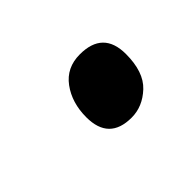

<svg xmlns="http://www.w3.org/2000/svg" viewBox="-42 -533 356 356"><g transform="rotate(-45 136.0 -355.5)"><path d="M154 -280Q183 -280 206.5 -302Q230 -324 230 -371Q230 -431 169 -431Q134 -431 114.5 -404.5Q95 -378 95 -340Q95 -280 154 -280Z"/></g></svg>

Font: Noto Serif SemiCondensed Semi
Style: Italic
Weight: 600
Width: 4
Italic angle: -12°
Designer: Monotype Design Team
Foundry: Monotype Imaging Inc.
Version: Version 1.901